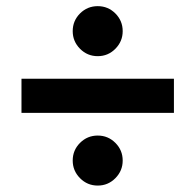

<svg xmlns="http://www.w3.org/2000/svg" viewBox="-20 -653 626 615"><path d="M48.8 -291.5V-400.9H537.1V-291.5ZM293 -58.6Q259.8 -58.6 236.3 -82.3Q212.9 -106 212.9 -138.7Q212.9 -171.9 236.3 -195.3Q259.8 -218.8 293 -218.8Q326.2 -218.8 349.6 -195.3Q373 -171.9 373 -138.7Q373 -106 349.6 -82.3Q326.2 -58.6 293 -58.6ZM293 -473.1Q259.8 -473.1 236.3 -496.8Q212.9 -520.5 212.9 -553.2Q212.9 -586.4 236.3 -609.9Q259.8 -633.3 293 -633.3Q326.2 -633.3 349.6 -609.9Q373 -586.4 373 -553.2Q373 -520.5 349.6 -496.8Q326.2 -473.1 293 -473.1Z"/></svg>

Font: Cascadia Mono PL SemiBold
Style: Regular
Weight: 600
Monospace: yes
Designer: Aaron Bell
Foundry: Saja Typeworks
Version: Version 2404.023; ttfautohint (v1.8.4)